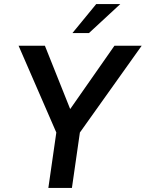

<svg xmlns="http://www.w3.org/2000/svg" viewBox="-20 -921 714 941"><path d="M217 0H332.5L371.5 -271.5L674.5 -697H541L324 -386.5L200 -697H71L256 -271.5ZM335 -759H416L569.5 -901H451.5Z"/></svg>

Font: HK Grotesk SemiBold
Style: Italic
Weight: 600
Italic angle: -16°
Designer: Alfredo Marco Pradil
Foundry: Hanken Design Co.
Version: Version 3.001;FEAKit 1.0